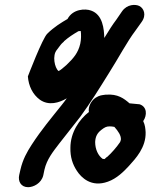

<svg xmlns="http://www.w3.org/2000/svg" viewBox="-20 -702 627 799"><path d="M96 -384C99 -344 116 -309 146 -287C183 -261 226 -274 258 -293C252 -284 243 -273 236 -264C193 -210 153 -163 112 -100C92 -69 75 -39 65 4L60 26C54 52 67 77 97 77C119 77 152 61 160 28L165 4C175 -39 200 -70 226 -104C255 -141 283 -176 314 -216C356 -273 396 -338 434 -399C471 -457 509 -529 544 -575L569 -610C591 -640 578 -668 560 -677C544 -685 509 -685 488 -655L464 -620C448 -599 433 -575 414 -544C413 -581 408 -641 359 -658C335 -667 283 -665 261 -623C237 -609 205 -590 177 -562C157 -544 96 -384 96 -384ZM217 -495 232 -515C234 -518 240 -524 246 -529V-530C265 -547 284 -559 306 -572C307 -572 310 -573 316 -573C318 -559 318 -538 314 -520C305 -481 285 -459 257 -432C243 -419 230 -409 225 -407C225 -407 227 -405 223 -407C208 -419 196 -471 217 -495ZM273 -87C272 -49 282 -18 300 9C318 37 360 79 429 54C466 41 496 11 517 -12C544 -42 588 -88 586 -152C585 -167 584 -181 576 -198C593 -223 592 -258 561 -268L519 -272C496 -292 470 -312 421 -308H419L405 -306C398 -305 382 -301 368 -287C354 -272 347 -253 350 -236C310 -205 273 -151 273 -87ZM376 -111C377 -135 386 -149 401 -161C415 -172 423 -176 435 -176C441 -176 448 -176 456 -174C471 -157 485 -138 483 -120L480 -111C465 -89 444 -65 426 -49H425C421 -46 419 -43 415 -40C413 -41 409 -40 407 -41C389 -54 376 -80 376 -111Z"/></svg>

Font: Stray Cat
Style: ExBlkObl
Weight: 1000
Version: Version 1.0